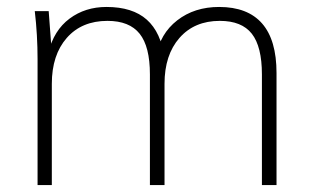

<svg xmlns="http://www.w3.org/2000/svg" viewBox="-20 -532 900 552"><path d="M88 0V-362Q88 -396 86 -431Q84 -466 80 -500H120L128 -393L119 -381Q135 -445 180 -478.5Q225 -512 286 -512Q361 -512 402 -475.5Q443 -439 453 -365L429 -370Q440 -435 489.5 -473.5Q539 -512 610 -512Q692 -512 733.5 -464.5Q775 -417 775 -322V0H733V-318Q733 -398 704 -435Q675 -472 612 -472Q539 -472 496 -423Q453 -374 453 -291V0H411V-318Q411 -398 381.5 -435Q352 -472 289 -472Q215 -472 172 -423Q129 -374 129 -291V0Z"/></svg>

Font: Muli ExtraLight
Style: Regular
Weight: 250
Designer: Vernon Adams
Foundry: Vernon Adams
Version: Version 2.100; ttfautohint (v1.8.1.43-b0c9)